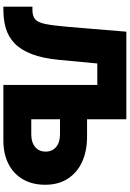

<svg xmlns="http://www.w3.org/2000/svg" viewBox="164 -932 768 1136"><g transform="rotate(90 548.0 -364.0)"><path d="M19.5 0V-171.9H39.1Q75.2 -171.9 94 -188Q112.8 -204.1 122.1 -249.3Q131.3 -294.4 138.7 -381.3L167.5 -727.5H685.5V-495.1H787.1Q875 -495.1 939.2 -465.1Q1003.4 -435.1 1038.3 -379.6Q1073.2 -324.2 1073.2 -248Q1073.2 -171.9 1041.3 -116.2Q1009.3 -60.5 950.2 -30.3Q891.1 0 810.5 0H482.4V-555.7H355.5L334.5 -332.5Q325.2 -231.9 299.8 -167Q274.4 -102.1 235.8 -65.7Q197.3 -29.3 147.5 -14.6Q97.7 0 39.1 0ZM685.5 -335V-165H775.4Q822.3 -165 849.6 -188Q877 -210.9 877 -250Q877 -289.1 849.6 -312Q822.3 -335 775.4 -335Z"/></g></svg>

Font: Inter Display Black
Style: Regular
Weight: 900
Designer: Rasmus Andersson
Foundry: rsms
Version: Version 4.000;git-a52131595